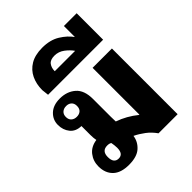

<svg xmlns="http://www.w3.org/2000/svg" viewBox="-235 -1006 1159 1159"><g transform="rotate(-45 344.0 -426.5)"><path d="M452 0Q428 -34 397.5 -57Q367 -80 334 -96Q328 -52 294 -21.5Q260 9 192 9Q123 9 88.5 -24.5Q54 -58 54 -115Q54 -161 81 -195.5Q108 -230 158 -237Q156 -248 155 -260Q154 -272 154 -284V-360Q107 -361 82.5 -391.5Q58 -422 58 -465Q58 -509 90 -539.5Q122 -570 179 -570Q239 -570 279 -535.5Q319 -501 319 -426V-273Q319 -251 320 -233Q389 -209 448 -161L450 -162V-561H615V0ZM174 -419Q195 -419 208 -430.5Q221 -442 221 -465Q221 -487 208 -499Q195 -511 174 -511Q153 -511 139.5 -499Q126 -487 126 -465Q126 -443 139.5 -431Q153 -419 174 -419ZM175 -62Q214 -62 214 -115Q214 -127 212.5 -137.5Q211 -148 209 -160Q199 -167 181 -167Q134 -167 134 -115Q134 -62 175 -62Z M145 -636 140 -681Q140 -732 159.5 -773Q179 -814 219 -838Q259 -862 321 -862Q388 -862 434 -833.5Q480 -805 506 -768V-862H615V-636ZM274 -708H448Q431 -733 402.5 -754.5Q374 -776 339 -776Q303 -776 288.5 -756.5Q274 -737 274 -708Z"/></g></svg>

Font: Noto Sans Thai Looped ExtraBold
Style: Regular
Weight: 800
Designer: Sasikarn Vongin, Ben Mitchell
Foundry: The Fontpad Ltd
Version: Version 1.001; ttfautohint (v1.8.4.7-5d5b)